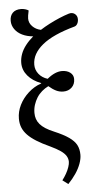

<svg xmlns="http://www.w3.org/2000/svg" viewBox="-65 -821 566 1093"><g transform="rotate(-5 218.0 -274.0)"><path d="M280 234 248 210Q261 193 271.5 174.5Q282 156 288 138Q294 120 294 108Q294 90 284.5 74.5Q275 59 253.5 44Q232 29 196 12Q150 -9 119 -28.5Q88 -48 69 -68Q50 -88 41 -110.5Q32 -133 32 -161Q32 -201 50.5 -238.5Q69 -276 102 -306Q135 -336 176 -350V-352Q128 -370 100.5 -402.5Q73 -435 73 -476Q73 -501 82 -526Q91 -551 109.5 -575Q128 -599 154 -621Q119 -624 92 -637Q65 -650 49.5 -672Q34 -694 34 -720Q34 -749 50.5 -765.5Q67 -782 98 -782Q110 -782 122 -778.5Q134 -775 141 -770Q137 -750 135.5 -741.5Q134 -733 134 -724Q134 -699 153 -679.5Q172 -660 201 -654Q226 -670 254 -684.5Q282 -699 311.5 -711.5Q341 -724 367 -732Q387 -738 401.5 -727Q416 -716 416 -696Q416 -686 413 -677.5Q410 -669 405 -663.5Q400 -658 393 -656Q331 -639 284.5 -618Q238 -597 207.5 -572Q177 -547 161.5 -519Q146 -491 146 -459Q146 -430 164.5 -406.5Q183 -383 215 -373Q238 -392 259 -401Q280 -410 299 -410Q328 -410 346.5 -396Q365 -382 365 -359Q365 -329 346 -311Q327 -293 298 -293Q276 -293 256.5 -302.5Q237 -312 215 -331Q195 -321 178 -306.5Q161 -292 149 -273Q137 -254 130 -232Q123 -210 123 -186Q123 -167 128.5 -151Q134 -135 146 -121Q158 -107 177.5 -94.5Q197 -82 226 -70Q278 -48 308 -27Q338 -6 350.5 17.5Q363 41 363 74Q363 97 353 124.5Q343 152 324.5 179.5Q306 207 280 234Z"/></g></svg>

Font: Literata 18pt
Style: Italic
Weight: 400
Italic angle: -2°
Designer: Latin by Veronika Burian and Jose Scaglione. Greek by Irene Vlachou. Cyrillic by Vera Evstafieva
Foundry: TypeTogether
Version: Version 3.103;gftools[0.9.29]